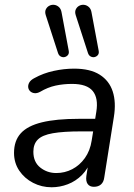

<svg xmlns="http://www.w3.org/2000/svg" viewBox="-20 -787 570 816"><path d="M199.4 8.9Q157 8.9 120.5 -10Q84.1 -28.9 61.8 -61.8Q39.6 -94.8 39.6 -137.3Q39.6 -188.8 68.3 -220.5Q97.1 -252.2 158.1 -267.1Q219.1 -282 314.6 -282H395.1L386.8 -228.6H325.9Q248.9 -228.6 204.3 -220.7Q159.8 -212.9 140.8 -193.9Q121.8 -174.9 121.8 -142.1Q121.8 -98.1 151.2 -74.9Q180.5 -51.6 219.3 -51.6Q255.5 -51.6 287.1 -68Q318.7 -84.4 340.9 -115.5Q363.1 -146.6 369.7 -190.1L389.3 -311.7Q398.8 -369.8 374.2 -400.1Q349.6 -430.4 286.2 -430.4Q249.5 -430.4 216.1 -423.2Q182.7 -415.9 150.2 -396.6Q137.1 -389.7 126 -391.1Q115 -392.5 107.9 -399.5Q100.8 -406.6 99.8 -416.6Q98.8 -426.6 104.8 -436.9Q110.9 -447.2 126 -455Q164.3 -476.2 208.5 -485.7Q252.6 -495.3 294.8 -495.3Q363.2 -495.3 403.6 -469.7Q444.1 -444.2 459.1 -398.2Q474 -352.1 464 -290.3L423.2 -33.3Q420.8 -13.5 409.4 -3.3Q398 6.9 379 6.9Q361.1 6.9 352.6 -5Q344.1 -16.9 347 -38.7L359.7 -119.8L368.3 -110.4Q354.8 -69.8 328.2 -43.2Q301.7 -16.7 268 -3.9Q234.4 8.9 199.4 8.9ZM353.7 -562.1 302.1 -721.5Q297.2 -736.2 301.9 -746.5Q306.5 -756.8 316 -762.1Q325.6 -767.5 336.8 -766.5Q348 -765.5 357.3 -757.4Q366.7 -749.3 369.1 -733.6L399.5 -570.8Q401.4 -560.1 396.1 -553.3Q390.7 -546.5 382.2 -544.5Q373.7 -542.5 365.4 -546.9Q357.1 -551.3 353.7 -562.1ZM226.4 -562.1 174.8 -721.5Q169.9 -736.2 174.5 -746.5Q179.2 -756.8 188.7 -762.1Q198.2 -767.5 209.5 -766.5Q220.7 -765.5 230 -757.4Q239.3 -749.3 241.8 -733.6L272.2 -570.8Q274.1 -560.1 268.8 -553.3Q263.4 -546.5 254.9 -544.5Q246.4 -542.5 238.1 -546.9Q229.8 -551.3 226.4 -562.1Z"/></svg>

Font: Nunito ExtraLight
Style: Italic
Weight: 200
Italic angle: -9°
Designer: Vernon Adams
Foundry: Vernon Adams
Version: Version 3.602